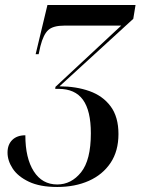

<svg xmlns="http://www.w3.org/2000/svg" viewBox="-20 -734 560 765"><path d="M208 11Q139 11 95 -10Q51 -31 30.5 -62.5Q10 -94 10 -126Q10 -158 29 -176.5Q48 -195 81 -195Q81 -104 114.5 -51.5Q148 1 208 1Q264 1 303 -47.5Q342 -96 342 -203Q342 -293 310.5 -336.5Q279 -380 213 -380H200L201 -388L463 -632H237Q192 -632 172.5 -614.5Q153 -597 141 -550L134 -518H122L169 -714H520L511 -659L217 -390Q283 -390 336.5 -371Q390 -352 421 -310Q452 -268 452 -200Q452 -132 420.5 -85Q389 -38 334 -13.5Q279 11 208 11Z"/></svg>

Font: Noto Serif Display ExtraCondensed SemiBold
Style: Italic
Weight: 600
Width: 2
Italic angle: -12°
Designer: Monotype Design Team
Foundry: Monotype Imaging Inc.
Version: Version 2.009